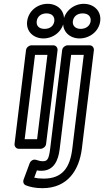

<svg xmlns="http://www.w3.org/2000/svg" viewBox="-20 -753 545 1004"><path d="M213 -602C183 -602 169 -619 172 -642C175 -666 194 -683 223 -683C252 -683 267 -666 264 -642C261 -619 243 -602 213 -602ZM207 -552C259 -552 307 -589 314 -642C321 -696 282 -733 229 -733C176 -733 129 -696 122 -642C115 -589 155 -552 207 -552ZM109 -25 163 -466H228L174 -25ZM56 0C55 11 63 25 78 25H193C204 25 219 15 221 0L281 -491C282 -502 274 -516 259 -516H144C133 -516 118 -506 116 -491ZM292 27 352 -466H418L358 25C346 123 307 181 208 181C187 181 171 179 159 176L173 138C182 140 188 140 197 140C262 140 285 85 292 27ZM242 27C235 83 226 90 203 90C192 90 181 87 169 83C154 78 140 88 135 101L103 187C99 198 103 211 115 216C135 224 163 231 202 231C335 231 394 135 408 25L471 -491C472 -502 464 -516 449 -516H333C322 -516 307 -506 305 -491ZM402 -602C373 -602 358 -620 361 -642C364 -666 383 -683 412 -683C442 -683 457 -666 454 -642C451 -620 432 -602 402 -602ZM396 -552C448 -552 497 -588 504 -642C511 -696 470 -733 418 -733C367 -733 318 -696 311 -642C304 -588 345 -552 396 -552Z"/></svg>

Font: Falling Sky
Style: OuObl
Weight: 400
Designer: Paul D. Hunt
Foundry: Adobe Systems Incorporated
Version: Version 1.02